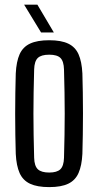

<svg xmlns="http://www.w3.org/2000/svg" viewBox="-20 -776 411 804"><path d="M186 7.5Q136 7.5 106 -6.5Q76 -20.5 62.2 -51.2Q48.5 -82 46 -131.5Q45 -169 44.2 -211.8Q43.5 -254.5 43.5 -299.2Q43.5 -344 44.2 -387Q45 -430 46 -468.5Q48.5 -518.5 62.2 -549Q76 -579.5 106 -593.5Q136 -607.5 186 -607.5Q236.5 -607.5 266 -593.2Q295.5 -579 309 -548.5Q322.5 -518 325 -468.5Q326 -431 326.8 -388Q327.5 -345 327.5 -300.8Q327.5 -256.5 326.8 -213.2Q326 -170 325 -131.5Q322.5 -82.5 309 -51.8Q295.5 -21 266 -6.8Q236.5 7.5 186 7.5ZM186 -53.5Q218.5 -53.5 232.8 -67.2Q247 -81 248 -115Q249.5 -166 250.2 -211.2Q251 -256.5 251 -300.2Q251 -344 250.2 -389.2Q249.5 -434.5 248 -485Q247 -519.5 233.2 -533.2Q219.5 -547 186 -547Q152.5 -547 138.2 -533.2Q124 -519.5 123 -485Q121.5 -434.5 120.8 -389.2Q120 -344 120 -300Q120 -256 120.8 -210.8Q121.5 -165.5 123 -115Q124 -81 138.5 -67.2Q153 -53.5 186 -53.5ZM152 -640 81 -756.5H136.5L205.5 -640Z"/></svg>

Font: Big Shoulders Display Thin Medium
Style: Regular
Weight: 500
Version: Version 2.002